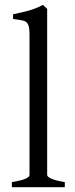

<svg xmlns="http://www.w3.org/2000/svg" viewBox="-20 -777 311 797"><path d="M29.3 -21Q69.8 -27.8 86.2 -35.2Q102.5 -42.5 102.5 -50.8V-632.8Q102.5 -662.1 96.9 -674.6Q91.3 -687 79.1 -690.7Q66.9 -694.3 34.2 -698.2V-717.8Q75.2 -726.1 103 -734.1Q130.9 -742.2 158.2 -756.8L175.8 -740.2V-50.8Q175.8 -43 193.6 -35.2Q211.4 -27.3 249 -21V0H29.3Z"/></svg>

Font: David Libre
Style: Regular
Weight: 400
Version: Version 1.000